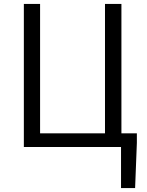

<svg xmlns="http://www.w3.org/2000/svg" viewBox="-20 -752 752 982"><path d="M599 210H671L680 -21V-70H601V-732H517V-70H185V-732H102V0H599Z"/></svg>

Font: Noto Sans JP DemiLight
Style: Regular
Weight: 350
Designer: Ryoko NISHIZUKA 西塚涼子 (kana, bopomofo & ideographs); Paul D. Hunt (Latin, Greek & Cyrillic); Sandoll Communications 산돌커뮤니
Foundry: Adobe
Version: Version 2.004;hotconv 1.0.118;makeotfexe 2.5.65603